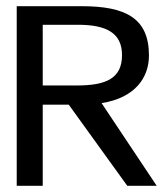

<svg xmlns="http://www.w3.org/2000/svg" viewBox="-20 -600 542 620"><path d="M34 0H118V-262H202L391 0H486L308 -267C416 -284 461 -349 461 -421C461 -542 385 -580 244 -580H34ZM118 -324V-520H232C326 -520 374 -492 374 -422C374 -347 323 -324 228 -324Z"/></svg>

Font: Charger Sport
Style: DfBdExt
Weight: 400
Designer: Jasper
Foundry: Cannot Into Space Fonts
Version: Version 1.1